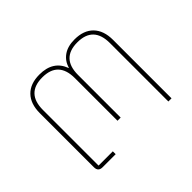

<svg xmlns="http://www.w3.org/2000/svg" viewBox="-112 -710 902 902"><g transform="rotate(-45 338.5 -259.0)"><path d="M124 0Q95.2 0 95.2 -28.8V-388.2Q95.2 -450.2 128.2 -484.1Q161.1 -518.1 222.2 -518.1Q313 -518.1 340.8 -442.9H342.8Q352.1 -477.5 380.9 -497.8Q409.7 -518.1 455.1 -518.1Q516.1 -518.1 549.1 -484.1Q582 -450.2 582 -388.2V0H561V-388.2Q561 -499 455.1 -499Q349.1 -499 349.1 -388.2V-105H328.1V-388.2Q328.1 -499 222.2 -499Q116.2 -499 116.2 -388.2V-19H210.9V0Z"/></g></svg>

Font: Anuphan Thin
Style: Regular
Weight: 250
Designer: Mike Abbink, Paul van der Laan, Pieter van Rosmalen, Mint Tantisuwanna
Foundry: Bold Monday; Cadson Demak
Version: Version 3.002;hotconv 1.0.109;makeotfexe 2.5.65596